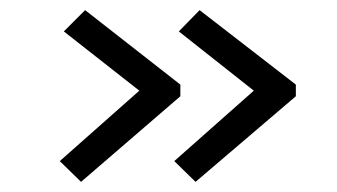

<svg xmlns="http://www.w3.org/2000/svg" viewBox="-20 -420 665 379"><path d="M366 -61 324 -102 481 -241 333 -358 374 -400 564 -253V-230ZM140 -61 98 -102 255 -241 106 -358 148 -400 336 -253V-230Z"/></svg>

Font: Inconsolata Expanded
Style: Regular
Weight: 400
Width: 7
Monospace: yes
Designer: Raph Levien, Cyreal, Brenton Simpson
Foundry: Raph Levien, Cyreal, Google
Version: Version 3.100; ttfautohint (v1.8.4.7-5d5b)